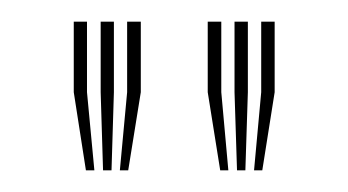

<svg xmlns="http://www.w3.org/2000/svg" viewBox="-20 -820 321 177"><path d="M90.5 -663 97.2 -735V-800H109.8V-735L98.2 -663ZM59.2 -663 48 -735V-800H60.2V-735L67 -663ZM75 -663 72.8 -735V-800H85V-735L82.8 -663ZM214.2 -663 220.8 -735V-800H233.2V-735L221.8 -663ZM183 -663 171.5 -735V-800H184V-735L190.5 -663ZM198.5 -663 196.2 -735V-800H208.5V-735L206.2 -663Z"/></svg>

Font: Big Shoulders Inline Text Light
Style: Regular
Weight: 300
Designer: Patric King
Foundry: XO Type Co
Version: Version 1.000